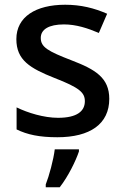

<svg xmlns="http://www.w3.org/2000/svg" viewBox="-20 -569 524 810"><path d="M441 -152C441 -241 382 -276 283 -314C182 -353 152 -370 152 -409C152 -445 186 -466 250 -466C301 -466 350 -450 397 -430L432 -511C377 -535 321 -549 255 -549C131 -549 49 -498 49 -404C49 -315 107 -281 210 -240C316 -199 338 -178 338 -142C338 -100 305 -72 225 -72C165 -72 97 -93 50 -116V-23C95 -1 146 10 222 10C360 10 441 -46 441 -152ZM313 70V61H211C206 104 187 174 173 209V221H232C268 175 300 109 313 70Z"/></svg>

Font: Noto Sans Devanagari UI Medium
Style: Regular
Weight: 500
Designer: Jelle Bosma - Monotype Design Team
Foundry: Monotype Imaging Inc.
Version: Version 2.004